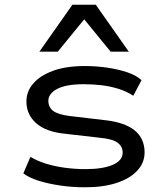

<svg xmlns="http://www.w3.org/2000/svg" viewBox="-20 -785 705 814"><path d="M341 9Q285 9 235 1.5Q185 -6 144.5 -18.5Q104 -31 79 -50L109 -120Q139 -102 177 -90.5Q215 -79 257.5 -73.5Q300 -68 343 -68Q415 -68 457.5 -86Q500 -104 500 -138Q500 -164 478.5 -180Q457 -196 403 -201L255 -218Q175 -226 133.5 -262.5Q92 -299 92 -355Q92 -397 120.5 -430.5Q149 -464 204 -484.5Q259 -505 340 -505Q389 -505 436 -498Q483 -491 521 -478Q559 -465 580 -445L545 -379Q518 -397 483.5 -408Q449 -419 411.5 -423.5Q374 -428 335 -428Q260 -428 222.5 -408Q185 -388 185 -358Q185 -330 206 -314.5Q227 -299 277 -293L421 -276Q508 -267 550.5 -232.5Q593 -198 593 -139Q593 -95 562 -61.5Q531 -28 474.5 -9.5Q418 9 341 9ZM147 -566 287 -765H386L526 -566H449L337 -703L225 -566Z"/></svg>

Font: Nunito Sans 7pt Expanded
Style: Regular
Weight: 400
Width: 7
Designer: Vernon Adams
Foundry: Vernon Adams
Version: Version 3.101;gftools[0.9.27]